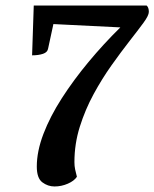

<svg xmlns="http://www.w3.org/2000/svg" viewBox="-20 -661 558 694"><path d="M177 13Q153 13 133 -2Q113 -17 113 -59Q113 -114 137 -177Q161 -240 203.5 -306Q246 -372 300 -437Q354 -502 415 -562L173 -574L154 -486Q152 -472 135.5 -466.5Q119 -461 96 -461L102 -641H510Q518 -634 518 -618Q518 -605 498.5 -578.5Q479 -552 448.5 -513Q418 -474 383.5 -425.5Q349 -377 318.5 -321Q288 -265 268.5 -203Q249 -141 249 -75Q249 -61 251.5 -49Q254 -37 258 -22Q248 -7 225 3Q202 13 177 13Z"/></svg>

Font: Petrona
Style: Bold Italic
Weight: 700
Italic angle: -9°
Designer: Ringo R. Seeber
Foundry: Ringo R. Seeber
Version: Version 2.001; ttfautohint (v1.8.3)